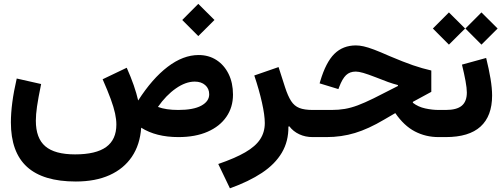

<svg xmlns="http://www.w3.org/2000/svg" viewBox="-20 -719 2633 1007"><path d="M1001.3 -291Q1035.4 -291 1056.3 -272.6Q1077.2 -254.3 1077.2 -224.4Q1077.2 -187.4 1035.7 -164.8Q994.2 -142.3 915.1 -142.3Q850.3 -142.3 808.3 -158.2Q851.1 -219.4 902.4 -255.2Q953.7 -291 1001.3 -291ZM1021.8 -430.4Q940.5 -430.4 859.4 -368.6Q778.4 -306.8 704.7 -191.9Q696.1 -229.3 681.4 -271.8Q666.6 -314.3 644.7 -363.7L518.3 -303.3Q545.1 -242.4 560.9 -199.2Q576.6 -156 583.5 -124.3Q590.3 -92.6 590.3 -65.8Q590.3 13.2 536.8 52Q483.4 90.7 373.6 90.7Q267.4 90.7 217.7 48.3Q168 6 168 -85.9Q168 -117.9 174.2 -160.9Q180.4 -203.8 195.7 -278.3L67.7 -307.2Q51.9 -238.7 44.5 -181.7Q37.1 -124.8 37.1 -77.5Q37.1 79.3 121.6 156.1Q206.1 233 377.5 233Q480.5 233 555 199.4Q629.5 165.8 672 102.6Q714.5 39.5 720.5 -49.3Q798.4 0 915.9 0Q1004.8 0 1068.8 -28.1Q1132.9 -56.2 1167.4 -106.4Q1202 -156.5 1202 -222.7Q1202 -284.2 1179 -331Q1156 -377.8 1115.4 -404.1Q1074.7 -430.4 1021.8 -430.4ZM935.8 -614.2 1020 -529.7 1104.8 -614.2 1020 -698.8Z M1313.7 -323.1Q1339.3 -246.9 1354 -180.9Q1368.8 -114.9 1368.8 -73.6Q1368.8 -25.6 1344.4 11.5Q1320 48.7 1266.3 79.8Q1212.7 110.9 1124.7 141.1L1185.9 268.7Q1285.3 233.1 1354.1 187.4Q1422.8 141.7 1458.2 81.8Q1493.6 21.9 1492.6 -55L1497.4 -56.6Q1517.7 -29.8 1549.4 -14.9Q1581.1 0 1619.7 0H1620.6V-142.3H1619.7Q1576.3 -142.3 1550 -152.7Q1523.7 -163.1 1506.9 -189.1Q1490 -215.1 1475 -261.5L1441 -367.2Z M1846.8 -480.8Q1778.7 -480.8 1733.9 -436.7Q1689.1 -392.6 1659.5 -292.8L1656.3 -281.8L1754.8 -251.7L1758.8 -262.4Q1775.4 -306.1 1794.9 -324.8Q1814.5 -343.6 1845.8 -343.6Q1861 -343.6 1885.1 -336.7Q1909.1 -329.8 1951.3 -313.4Q1987.9 -298.7 2015.4 -288.8Q2042.9 -279 2067.1 -272.9V-268L1939.5 -203.2Q1892.1 -180 1856.5 -166.6Q1820.8 -153.3 1788.6 -147.8Q1756.4 -142.3 1719.1 -142.3H1620.6Q1610 -142.3 1605.2 -126.1Q1600.4 -109.9 1600.4 -71.5Q1600.4 -33.1 1605.2 -16.5Q1610 0 1620.6 0H1691.6Q1770.9 0 1841.7 -21.5Q1912.5 -42.9 1994.6 -91.6L2053.3 -125.8Q2098.9 -59.4 2155.8 -29.7Q2212.8 0 2280.1 0H2298.9V-142.3H2280.8Q2247.1 -142.3 2210.3 -150.3Q2173.5 -158.2 2145.4 -179.9V-184.8L2242.1 -237.3V-349.2Q2195.6 -359.7 2145.7 -376.8Q2095.9 -394 2023.5 -424.7Q1974.6 -446.4 1942.1 -458.7Q1909.5 -471 1887.2 -475.9Q1864.9 -480.8 1846.8 -480.8Z M2529.8 -415 2402.9 -380.1Q2414.6 -332.2 2421.6 -294.3Q2428.5 -256.5 2428.5 -233.9Q2428.5 -187 2402.1 -164.7Q2375.7 -142.3 2317.9 -142.3H2298.8Q2278.6 -142.3 2278.6 -71.5Q2278.6 0 2298.8 0H2317.9Q2439.8 0 2500.4 -55.2Q2561 -110.5 2561 -217.9Q2561 -256.1 2552.7 -306.4Q2544.3 -356.6 2529.8 -415ZM2250.3 -569.4 2334.5 -484.9 2419.3 -569.4 2334.5 -653.9ZM2420.9 -569.4 2505.1 -484.9 2589.9 -569.4 2505.1 -653.9Z"/></svg>

Font: Estedad VF
Style: Regular
Weight: 100
Designer: Amin Abedi
Version: Version 7.3